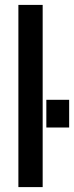

<svg xmlns="http://www.w3.org/2000/svg" viewBox="-20 -763 302 783"><path d="M55 0V-743H154V0ZM169 -243V-356H262V-243Z"/></svg>

Font: Saira Condensed SemiBold
Style: Regular
Weight: 600
Width: 3
Designer: Hector Gatti with collaboration of the Omnibus-Type team
Foundry: Omnibus-Type
Version: Version 1.100